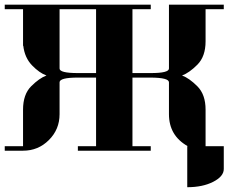

<svg xmlns="http://www.w3.org/2000/svg" viewBox="-20 -635 963 809"><path d="M0 0V-19H77.1V-172.9Q77.1 -237.3 111.3 -271.5Q145.5 -305.7 175.8 -316.9Q146 -327.6 115.2 -359.4Q84 -391.6 78.1 -441.9H77.1V-596.2H0V-615.2H615.2V-596.2H538.1V-327.1H615.2Q691.9 -327.1 691.9 -346.2V-615.2H922.9V-596.2H846.2V-460.9Q846.2 -397 811.5 -362.3Q777.3 -328.1 747.1 -316.9Q777.3 -305.7 811.5 -271.5Q846.2 -236.8 846.2 -172.9V-19H922.9V77.1Q922.9 108.4 877.9 131.3Q833.5 153.8 769 153.8V-19H771Q691.9 -63.5 691.9 -153.8V-288.1Q691.9 -307.6 615.2 -308.1H538.1V-19H615.2V0H308.1V-19H384.8V-308.1H308.1Q231 -308.1 231 -288.1V-153.8Q231 -89.8 186 -44.9Q141.1 0 77.1 0ZM231 -346.2Q231 -327.1 308.1 -327.1H384.8V-596.2H231Z"/></svg>

Font: Hjet
Style: Regular
Weight: 400
Designer: T. Christopher White
Version: Version 1.2